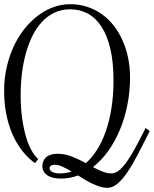

<svg xmlns="http://www.w3.org/2000/svg" viewBox="-20 -840 745 930"><path d="M500 69.8Q482.9 69.8 465.3 64.5Q447.8 59.1 429.7 50.8Q411.6 42.5 393.6 31.7Q375.5 21 357.9 9.8Q319.8 24.9 274.9 24.9Q231 24.9 208 8.1Q185.1 -8.8 185.1 -35.2Q185.1 -61.5 203.6 -78.4Q222.2 -95.2 259.8 -95.2Q294.9 -95.2 329.3 -81.3Q363.8 -67.4 396 -49.8Q425.8 -76.2 450.4 -115.2Q475.1 -154.3 492.7 -204.8Q510.3 -255.4 520 -317.1Q529.8 -378.9 529.8 -450.2Q529.8 -538.1 514.6 -603Q499.5 -668 471.7 -710.7Q443.8 -753.4 405.3 -774.2Q366.7 -794.9 319.8 -794.9Q278.3 -794.9 244.6 -779.1Q210.9 -763.2 184.3 -735.1Q157.7 -707 138.2 -668.2Q118.7 -629.4 105.7 -583.3Q92.8 -537.1 86.4 -485.4Q80.1 -433.6 80.1 -379.9Q80.1 -317.4 87.4 -266.1Q94.7 -214.8 106.4 -175.8Q118.2 -136.7 133.5 -110.1Q148.9 -83.5 165 -69.8L149.9 -49.8Q138.7 -57.1 123.3 -70.8Q107.9 -84.5 91.1 -105.2Q74.2 -126 58.1 -154.1Q42 -182.1 29.1 -218.5Q16.1 -254.9 8.1 -300.3Q0 -345.7 0 -400.9Q0 -459.5 12.2 -513.4Q24.4 -567.4 45.9 -614Q67.4 -660.6 97.2 -698.5Q127 -736.3 162.6 -763.4Q198.2 -790.5 238.3 -805.2Q278.3 -819.8 319.8 -819.8Q363.8 -819.8 402.3 -807.1Q440.9 -794.4 473.1 -771.5Q505.4 -748.5 530.8 -716.1Q556.2 -683.6 573.7 -644Q591.3 -604.5 600.6 -559.1Q609.9 -513.7 609.9 -464.8Q609.9 -397.5 597.2 -333Q584.5 -268.6 561 -211.9Q537.6 -155.3 504.4 -108.9Q471.2 -62.5 430.2 -30.8Q456.5 -16.1 479 -8.1Q501.5 0 520 0Q538.1 0 556.4 -14.6Q574.7 -29.3 594 -56.4Q613.3 -83.5 634.5 -122.3Q655.8 -161.1 680.2 -210L685.1 -220.2L705.1 -205.1L700.2 -194.8Q671.9 -138.7 646.7 -90.3Q621.6 -42 597.4 -6.3Q573.2 29.3 549.3 49.6Q525.4 69.8 500 69.8ZM220.2 -24.9Q220.2 -13.7 233.9 -6.8Q247.6 0 270 0Q298.3 0 327.1 -8.8Q303.7 -22.9 283 -32.5Q262.2 -42 245.1 -42Q233.9 -42 227.1 -37.4Q220.2 -32.7 220.2 -24.9Z"/></svg>

Font: Rochester
Style: Regular
Weight: 400
Version: Version 1.006